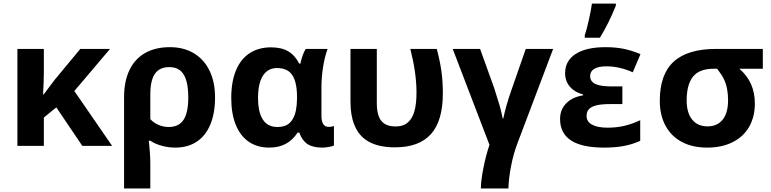

<svg xmlns="http://www.w3.org/2000/svg" viewBox="-20 -822 4346 1082"><path d="M78.1 -546.4H227.1V-417Q226.6 -355.5 222.7 -289.6H226.1Q239.3 -307.1 252 -324.2Q279.8 -361.8 287.6 -371.6L432.6 -546.4H600.1L398.9 -309.1L611.8 0H443.8L297.4 -216.8L227.1 -159.7V0H78.1Z M937.5 -556.2Q1015.6 -556.2 1073 -521.5Q1130.4 -486.8 1161.1 -423.1Q1191.9 -359.4 1191.9 -273.4Q1191.9 -184.1 1165.3 -120.4Q1138.7 -56.6 1088.4 -23.4Q1038.1 9.8 967.3 9.8Q928.7 9.8 891.6 -0.5Q854.5 -10.7 827.6 -28.8H818.4Q827.1 45.4 827.1 103.5V240.2H679.2V-273.9Q679.2 -363.8 709.5 -427Q739.7 -490.2 797.6 -523.2Q855.5 -556.2 937.5 -556.2ZM1008.3 -138.7Q1041 -177.2 1041 -273.4Q1041 -378.4 1002.9 -418Q977.5 -443.8 934.1 -443.8Q887.2 -443.8 861.3 -416.5Q827.1 -380.4 827.1 -291.5V-150.4Q847.2 -128.9 874.3 -117.7Q901.4 -106.4 930.2 -106.4Q982.4 -106.4 1008.3 -138.7Z M1283.2 -270.5Q1283.2 -360.8 1309.6 -424.8Q1335.9 -488.8 1386.5 -522Q1437 -555.2 1507.8 -555.2Q1565.9 -555.2 1604 -533Q1642.1 -510.7 1666.5 -463.4H1672.9Q1678.2 -489.3 1686.5 -512Q1694.8 -534.7 1703.1 -546.4H1826.2Q1809.6 -501 1800.5 -443.6Q1791.5 -386.2 1791.5 -329.1V-168.9Q1791.5 -106.9 1832.5 -106.9Q1849.1 -106.9 1861.8 -111.8V-2Q1855 2.4 1833.3 6.1Q1811.5 9.8 1796.9 9.8Q1742.7 9.8 1712.6 -10.3Q1682.6 -30.3 1666.5 -74.7H1657.2Q1628.9 -31.7 1589.4 -11Q1549.8 9.8 1497.6 9.8Q1429.7 9.8 1381.6 -23.4Q1333.5 -56.6 1308.3 -119.4Q1283.2 -182.1 1283.2 -270.5ZM1630.4 -152.8Q1652.8 -189 1653.8 -266.6V-275.4Q1653.8 -372.6 1617.7 -410.6Q1590.8 -438.5 1541 -438.5Q1497.6 -438.5 1470.7 -407.7Q1434.1 -364.3 1434.1 -270.5Q1434.1 -198.2 1455.6 -158.2Q1481.9 -106.4 1543 -106.4Q1574.7 -106.4 1596.2 -117.7Q1617.7 -128.9 1630.4 -152.8Z M1976.1 -120.6Q1955.1 -172.9 1955.1 -249V-546.4H2103.5V-240.7Q2103.5 -172.4 2128.9 -140.9Q2154.3 -109.4 2209.5 -109.4Q2253.9 -109.4 2279.8 -133.3Q2303.7 -154.3 2315.4 -195.3Q2327.1 -236.3 2327.1 -299.8Q2327.1 -356 2318.6 -416Q2310.1 -476.1 2292.5 -546.4H2441.4Q2460 -476.6 2467.8 -419.2Q2475.6 -361.8 2475.6 -295.9Q2475.6 -141.6 2408.9 -66.7Q2342.3 8.3 2205.6 8.3Q2115.7 8.3 2058.3 -23.4Q2001 -55.2 1976.1 -120.6Z M2738.3 -5.9 2531.2 -546.4H2685.5L2764.6 -326.7Q2785.2 -263.2 2795.2 -228.5Q2805.2 -193.8 2813 -154.8H2816.4Q2831.1 -225.6 2860.4 -309.6L2942.9 -546.4H3097.2L2895 -11.7Q2874 43 2860.1 114Q2846.2 185.1 2845.2 240.2H2689.9Q2689.9 198.2 2703.4 128.7Q2716.8 59.1 2738.3 -5.9Z M3136.2 -151.9Q3136.2 -204.1 3170.7 -239.5Q3205.1 -274.9 3266.1 -284.7V-289.6Q3218.3 -302.2 3191.4 -333.7Q3164.6 -365.2 3164.6 -409.2Q3164.6 -479.5 3223.9 -517.8Q3283.2 -556.2 3392.6 -556.2Q3446.3 -556.2 3491 -547.6Q3535.6 -539.1 3589.4 -517.1L3545.9 -414.6Q3470.7 -448.2 3397.9 -448.2Q3352.1 -448.2 3328.9 -434.1Q3305.7 -419.9 3305.7 -392.6Q3305.7 -360.8 3339.8 -346.7Q3369.1 -335 3428.2 -335H3487.3V-235.4H3416Q3368.2 -235.4 3339.4 -228Q3311.5 -220.7 3298.6 -206.5Q3285.6 -192.4 3285.6 -168.5Q3285.6 -136.7 3316.2 -119.6Q3346.7 -102.5 3404.8 -102.5Q3452.6 -102.5 3496.3 -112.3Q3540 -122.1 3587.9 -144.5V-28.3Q3542.5 -7.8 3493.9 1Q3445.3 9.8 3383.8 9.8Q3259.8 9.8 3198 -30.5Q3136.2 -70.8 3136.2 -151.9ZM3315.9 -801.8H3450.7V-790.5Q3410.2 -689.5 3360.8 -609.4H3275.4V-623Q3286.6 -656.7 3298.6 -710.4Q3310.5 -764.2 3315.9 -801.8Z M3698.2 -254.4Q3698.2 -402.8 3776.6 -474.6Q3855 -546.4 4016.6 -546.4H4278.8V-434.6H4146.5Q4233.9 -359.9 4233.9 -238.8Q4233.9 -164.6 4202.4 -108.6Q4170.9 -52.7 4111.8 -22.5Q4050.3 9.8 3964.8 9.8Q3882.8 9.8 3822.8 -22Q3762.7 -53.7 3730.5 -113.3Q3698.2 -172.9 3698.2 -254.4ZM4041 -135.7Q4062 -153.8 4072.5 -184.6Q4083 -215.3 4083 -257.3Q4083 -325.7 4060.5 -374Q4048.8 -398.9 4021.5 -434.6H4002.4Q3932.1 -434.6 3896 -401.4Q3849.6 -358.4 3849.6 -254.9Q3849.6 -220.2 3857.9 -192.6Q3866.2 -165 3881.8 -146.5Q3912.6 -109.9 3966.8 -109.9Q4012.7 -109.9 4041 -135.7Z"/></svg>

Font: Viking Open Sans
Style: Bold
Weight: 700
Foundry: Ascender Corporation
Version: Version 2.001